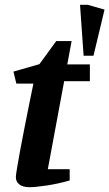

<svg xmlns="http://www.w3.org/2000/svg" viewBox="-20 -759 455 799"><path d="M328 -527 313 -739H345L415 -719L369 -527ZM103 20Q75 20 60.5 8.5Q46 -3 46 -22Q46 -30 51 -60Q56 -90 64 -134Q72 -178 82 -227.5Q92 -277 101.5 -325.5Q111 -374 119 -411H48L36 -461L144 -492L214 -588H278L260 -491H354V-421H247L179 -55H270V-8Q221 6 174 13Q127 20 103 20Z"/></svg>

Font: Manuale
Style: Bold Italic
Weight: 700
Italic angle: -11°
Version: Version 1.002